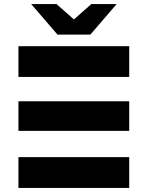

<svg xmlns="http://www.w3.org/2000/svg" viewBox="-20 -928 712 948"><path d="M71 0H618V-152H71ZM618 -282V-428H71V-282ZM618 -548V-700H71V-548ZM556 -908H431L345 -832L259 -908H134L264 -757H426Z"/></svg>

Font: Montserrat-Alt1 ExtBd
Style: Regular
Weight: 800
Designer: Differentunic
Foundry: Differentunic
Version: Version 7.222